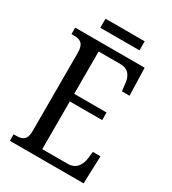

<svg xmlns="http://www.w3.org/2000/svg" viewBox="-201 -944 938 1049"><g transform="rotate(30 268.0 -419.5)"><path d="M150 -782H397V-839H150ZM31 0H496L502 -174H454L449 -132C443 -88 421 -49 367 -49H207V-350H411V-398H207V-665H346C398 -665 418 -626 421 -582L426 -540H474L469 -714H31V-673H47C83 -673 112 -664 112 -601V-108C112 -51 85 -41 47 -41H31Z"/></g></svg>

Font: Noto Serif Devanagari Condensed
Style: Regular
Weight: 400
Width: 3
Designer: Universal Thirst, Indian Type Foundry and the Monotype Design Team
Foundry: Monotype Imaging Inc.
Version: Version 2.004